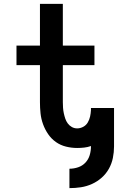

<svg xmlns="http://www.w3.org/2000/svg" viewBox="-20 -755 640 990"><path d="M338 215V115Q361 115 383 107.5Q405 100 420.5 83.5Q436 67 442.5 45Q449 23 449 0V-2Q432 4 414 6Q396 8 378 8Q349 8 320.5 1Q292 -6 268.5 -22.5Q245 -39 228.5 -63Q212 -87 202 -114.5Q192 -142 189 -170.5Q186 -199 186 -228V-419H65V-520H186V-735H304V-520H467V-419H304V-228Q304 -214 305 -199.5Q306 -185 309 -171Q312 -157 316.5 -143.5Q321 -130 329.5 -118.5Q338 -107 350.5 -100Q363 -93 378 -93Q394 -93 409 -101Q424 -109 432.5 -123.5Q441 -138 444.5 -154Q448 -170 449 -187V-198H568Q568 -195 568 -192.5Q568 -190 568 -187Q568 -184 568 -181.5Q568 -179 568 -176V0Q568 30 562 59.5Q556 89 541.5 115Q527 141 504.5 161Q482 181 454.5 193.5Q427 206 397.5 210.5Q368 215 338 215Z"/></svg>

Font: Zed Sans Extended
Style: Bold
Weight: 700
Width: 7
Designer: Belleve Invis
Foundry: Belleve Invis
Version: Version 1.0.0; ttfautohint (v1.8.4)